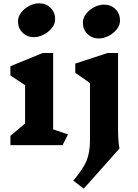

<svg xmlns="http://www.w3.org/2000/svg" viewBox="-20 -879 834 1163"><path d="M89 -750Q89 -779 109 -804Q129 -829 158.5 -844Q188 -859 216 -859Q259 -859 286.5 -831.5Q314 -804 314 -763Q314 -734 294 -709Q274 -684 244 -669Q214 -654 186 -654Q144 -654 116.5 -681.5Q89 -709 89 -750ZM482 -742Q482 -771 502 -796Q522 -821 551.5 -836Q581 -851 609 -851Q652 -851 679.5 -823.5Q707 -796 707 -755Q707 -726 687 -701Q667 -676 637 -661Q607 -646 579 -646Q537 -646 509.5 -673.5Q482 -701 482 -742ZM392 -65 359 0H43V-56L132 -131V-363L43 -422V-478L239 -558H302V-95ZM704 20 487 264 424 215Q484 144 504.5 94Q525 44 525 -30V-376L436 -438V-494L632 -558H695V-99Q695 -59 697.5 -25.5Q700 8 704 20Z"/></svg>

Font: InknutAntiqua
Style: Bold
Weight: 700
Designer: Claus Eggers Srensen
Foundry: Claus Eggers Srensen
Version: Version 1.000; ttfautohint (v1.2) -l 7 -r 28 -G 50 -x 13 -D 